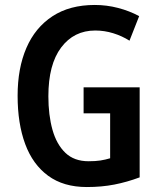

<svg xmlns="http://www.w3.org/2000/svg" viewBox="-20 -744 647 774"><path d="M317 -392H543V-29Q492 -10 441 0Q390 10 330 10Q236 10 174 -35.5Q112 -81 81.5 -163.5Q51 -246 51 -358Q51 -469 86.5 -551Q122 -633 191.5 -678.5Q261 -724 362 -724Q410 -724 456 -712Q502 -700 541 -679L502 -580Q472 -599 436.5 -610Q401 -621 364 -621Q278 -621 226.5 -552.5Q175 -484 175 -356Q175 -280 191.5 -221Q208 -162 243.5 -128Q279 -94 337 -94Q365 -94 384.5 -97Q404 -100 424 -106V-287H317Z"/></svg>

Font: Noto Sans Gujarati Condensed SemiBold
Style: Regular
Weight: 600
Width: 3
Designer: Jelle Bosma - Monotype Design Team, Universal Thirst
Foundry: Monotype Imaging Inc.
Version: Version 2.106; ttfautohint (v1.8.4.7-5d5b)